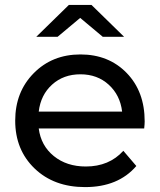

<svg xmlns="http://www.w3.org/2000/svg" viewBox="-20 -757 652 783"><path d="M307 -684 215 -607H128L261 -737H353L486 -607H399ZM570 -262Q570 -251 568 -233H138Q147 -163 199.5 -120.5Q252 -78 330 -78Q425 -78 483 -142L536 -80Q462 6 327 6Q200 6 121 -70Q42 -146 42 -265Q42 -382 117.5 -458.5Q193 -535 308 -535Q423 -535 496.5 -459.5Q570 -384 570 -262ZM138 -302H478Q470 -369 423.5 -411.5Q377 -454 308 -454Q239 -454 192.5 -412Q146 -370 138 -302Z"/></svg>

Font: Montserrat
Style: Regular
Weight: 500
Designer: Julieta Ulanovsky
Foundry: Julieta Ulanovsky
Version: Version 7.200;PS 007.200;hotconv 1.0.88;makeotf.lib2.5.64775